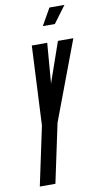

<svg xmlns="http://www.w3.org/2000/svg" viewBox="-100 -960 535 1006"><g transform="rotate(-10 167.5 -457.5)"><path d="M27 0H110L176.5 -313L335 -735H253L180 -525L179 -520H178L179 -525L196 -735H114L93.5 -313ZM188.5 -825H252.5L319.5 -915H239.5Z"/></g></svg>

Font: League Gothic Condensed Italic
Style: Regular
Weight: 400
Width: 3
Designer: The League of Moveable Type
Version: Version 1.600; ttfautohint (v1.8.3)